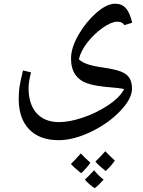

<svg xmlns="http://www.w3.org/2000/svg" viewBox="-20 -410 767 1027"><path d="M644 65.9Q614.3 60.5 582 58.1Q490.7 51.3 447.5 36.1Q404.3 21 382.1 -12.2Q359.9 -45.4 359.9 -97.2Q359.9 -153.8 399.4 -222.9Q439 -292 494.9 -341.1Q550.8 -390.1 596.2 -390.1Q630.9 -390.1 652.6 -366.9Q674.3 -343.8 687 -288.1L645 -275.9Q636.7 -287.1 628.9 -290.5Q621.1 -293.9 606.9 -293.9Q576.2 -293.9 529.8 -261.5Q483.4 -229 447.5 -182.9Q411.6 -136.7 401.9 -92.8Q419.4 -76.2 450.4 -65.9Q481.4 -55.7 531.2 -48.8Q594.2 -39.6 625.5 -27.6Q656.7 -15.6 671.4 5.6Q686 26.9 686 64.9Q686 118.2 622.3 184.6Q558.6 251 465.8 295.4Q373 339.8 293 339.8Q192.4 339.8 136.2 282Q80.1 224.1 80.1 119.1Q80.1 82.5 84.2 54.9Q88.4 27.3 103 -33.2L146 -22.9Q132.8 27.3 132.8 61Q132.8 147.9 176 195.6Q219.2 243.2 295.9 243.2Q351.6 243.2 424.6 218.5Q497.6 193.8 560.3 151.6Q623 109.4 644 65.9ZM463.4 460.4Q457.5 470.2 442.6 487.3Q427.7 504.4 414.1 516.6Q376.5 486.8 359.4 466.8Q388.7 438.5 412.1 410.6Q429.7 429.7 463.4 460.4ZM594.2 448.7Q579.6 472.2 545.4 504.9Q510.3 477.1 490.2 454.6Q516.1 429.7 543 398.9Q565.9 422.9 594.2 448.7ZM534.2 550.8Q503.9 584.5 486.3 596.7Q453.1 573.7 434.1 550.8Q448.7 537.6 483.4 500.5Q502 525.4 534.2 550.8Z"/></svg>

Font: Droid Arabic Naskh
Style: Regular
Weight: 400
Designer: Pascal Zoghbi
Foundry: Ascender Corporation
Version: Version 1.00